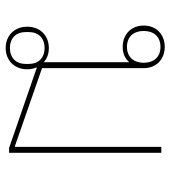

<svg xmlns="http://www.w3.org/2000/svg" viewBox="18 -606 600 676"><g transform="rotate(90 318.0 -268.0)"><path d="M149 12C192 12 224 -18 224 -64C224 -77 221 -88 217 -98L501 0H518V-536H497V-21H493L220 -116V-474C220 -519 188 -548 145 -548C102 -548 70 -519 70 -474C70 -429 102 -400 145 -400C168 -400 186 -408 199 -423V-131V-122C186 -134 169 -140 149 -140C106 -140 74 -110 74 -64C74 -18 106 12 149 12ZM149 -3C112 -3 93 -27 93 -57V-71C93 -101 112 -125 149 -125C186 -125 205 -101 205 -71V-57C205 -27 186 -3 149 -3ZM145 -415C108 -415 89 -440 89 -474C89 -508 108 -533 145 -533C182 -533 201 -508 201 -474C201 -440 182 -415 145 -415Z"/></g></svg>

Font: IBM Plex Sans Thai Looped Thin
Style: Regular
Weight: 100
Designer: Mike Abbink, Paul van der Laan, Pieter van Rosmalen, Ben Mitchell, Mark Frömberg
Foundry: Bold Monday
Version: Version 1.1